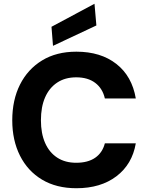

<svg xmlns="http://www.w3.org/2000/svg" viewBox="-20 -986 785 1018"><path d="M385 12Q279 12 203 -33.5Q127 -79 86 -160.5Q45 -242 45 -348Q45 -456 86 -537.5Q127 -619 203 -665.5Q279 -712 385 -712Q514 -712 597 -647Q680 -582 700 -464H536Q524 -517 485 -546.5Q446 -576 384 -576Q325 -576 283 -548Q241 -520 219 -469.5Q197 -419 197 -348Q197 -279 219 -228.5Q241 -178 283 -150.5Q325 -123 384 -123Q446 -123 484.5 -149.5Q523 -176 536 -226H700Q681 -115 597.5 -51.5Q514 12 385 12ZM261 -743 253 -844 481 -966 491 -851Z"/></svg>

Font: DM Sans 18pt Black
Style: Regular
Weight: 900
Designer: Colophon Foundry, Jonny Pinhorn
Foundry: Colophon Foundry
Version: Version 4.004;gftools[0.9.30]